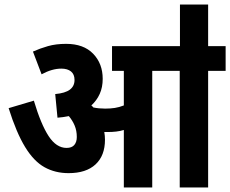

<svg xmlns="http://www.w3.org/2000/svg" viewBox="-20 -825 1013 845"><path d="M442 -210Q442 -140 400.5 -101.5Q359 -63 282 -63Q223 -63 176 -89Q129 -115 90.5 -178Q52 -241 18 -349L129 -382Q160 -278 194 -226Q228 -174 273 -174Q296 -174 307 -187Q318 -200 318 -222Q318 -250 308.5 -272.5Q299 -295 283 -314Q259 -309 233 -307L223 -411Q267 -415 287.5 -430.5Q308 -446 308 -473Q308 -498 292.5 -510.5Q277 -523 250 -523Q209 -523 163 -498L125 -598Q156 -612 191 -622Q226 -632 271 -632Q348 -632 390 -588.5Q432 -545 432 -478Q432 -441 419 -412Q406 -383 382 -361Q387 -357 391 -352Q415 -347 443 -347Q466 -347 485.5 -350Q505 -353 525 -361V-513H473V-622H973V-513H896V0H771V-513H650V0H525V-253Q509 -248 491.5 -246Q474 -244 456 -244Q448 -244 439 -244Q442 -227 442 -210ZM772 -616V-805H896V-616Z"/></svg>

Font: Noto Sans Condensed
Style: Bold
Weight: 700
Width: 3
Designer: Monotype Design Team
Foundry: Monotype Imaging Inc.
Version: Version 2.013; ttfautohint (v1.8.4.7-5d5b)